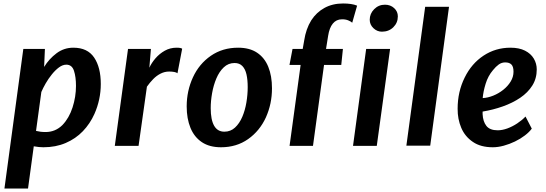

<svg xmlns="http://www.w3.org/2000/svg" viewBox="-20 -838 3135 1103"><path d="M5.5 245 114 -557H238L233.5 -453.5Q262 -500 304.8 -532Q347.5 -564 401.5 -564Q482.5 -564 520.8 -507.5Q559 -451 559 -355.5Q559 -266 522.5 -183.5Q497.5 -127.5 456 -84.2Q414.5 -41 357.2 -16.5Q300 8 229 8Q205 8 174 2.5L141 245ZM242 -79.5Q298 -79.5 338.5 -119.5Q377 -159.5 396.8 -220.8Q416.5 -282 416.5 -344.5Q416.5 -396 405 -431.2Q393.5 -466.5 361 -466.5Q340 -466.5 318.8 -450.8Q297.5 -435 277.8 -410.5Q258 -386 242.5 -359Q227 -332 217.5 -309.5L187 -86Q199 -83 212.8 -81.2Q226.5 -79.5 242 -79.5Z M639.5 0 715.5 -557H847L838 -449Q850.5 -476.5 873.2 -503Q896 -529.5 926.8 -546.8Q957.5 -564 994.5 -564Q1019.5 -564 1026.5 -558L999.5 -417Q994.5 -422 981.2 -424.5Q968 -427 952 -427Q926 -427 902.8 -415.2Q879.5 -403.5 860 -383.5Q840.5 -363.5 824 -340L776 0Z M1249.5 8Q1183.5 8 1139.8 -21.2Q1096 -50.5 1074.2 -103.5Q1052.5 -156.5 1052.5 -226.5Q1052.5 -316 1088.5 -394Q1124 -471 1191.2 -517.5Q1258.5 -564 1348 -564Q1414 -564 1457 -535.2Q1500 -506.5 1521.2 -454.2Q1542.5 -402 1542.5 -330.5Q1542.5 -241.5 1507.5 -163.5Q1472 -86 1405.5 -39Q1339 8 1249.5 8ZM1269 -81.5Q1304.5 -81.5 1330 -105Q1355.5 -128.5 1371.8 -166.5Q1388 -204.5 1395.5 -249.5Q1403 -294.5 1403 -337.5Q1403 -379.5 1396 -410.5Q1389 -441.5 1372.2 -458.8Q1355.5 -476 1327.5 -476Q1291.5 -476 1265.5 -451.2Q1239.5 -426.5 1223 -387.5Q1206.5 -348.5 1198.5 -303.2Q1190.5 -258 1190.5 -217Q1190.5 -150.5 1210 -116Q1229.5 -81.5 1269 -81.5Z M1643.5 0 1707 -465H1643L1660.5 -557H1719L1727.5 -605.5Q1732.5 -638.5 1742.5 -667.2Q1752.5 -696 1768 -721Q1797.5 -767 1844 -792.5Q1890.5 -818 1951 -818Q1976 -818 1996 -815Q2016 -812 2031.5 -805.5L2003.5 -707.5Q1995.5 -715 1980 -721.2Q1964.5 -727.5 1944 -727Q1912 -727 1892 -702.5Q1872 -678 1865 -632L1853 -557H1950L1940.5 -465H1841.5L1778 0ZM2008 0 2083.5 -557H2221L2144.5 0ZM2174 -656Q2146.5 -656 2125.2 -676.2Q2104 -696.5 2104 -724.5Q2104 -759.5 2129.5 -785.2Q2155 -811 2191.5 -811Q2223 -811 2244.2 -791.5Q2265.5 -772 2265.5 -744Q2265.5 -707 2239.5 -681.5Q2213.5 -656 2174 -656Z M2314.5 -1 2422.5 -799H2559.5L2451.5 -1Z M2811 8Q2741.5 8 2697 -22.5Q2651 -53.5 2629.8 -103.8Q2608.5 -154 2609 -213.5Q2609 -311 2649.5 -392.5Q2689 -473 2758 -518.5Q2827 -564 2912.5 -564Q2962.5 -564 2996 -547Q3029.5 -530 3046.5 -501.5Q3063.5 -473 3063.5 -439Q3063.5 -387 3038 -346.5Q3012.5 -306 2968.5 -276.2Q2924.5 -246.5 2868.8 -226.8Q2813 -207 2752.5 -197Q2752.5 -193 2752.5 -189.2Q2752.5 -185.5 2752.5 -182Q2754.5 -140 2774.2 -114.8Q2794 -89.5 2839 -89.5Q2865.5 -89.5 2894.8 -100.2Q2924 -111 2951.2 -129Q2978.5 -147 2999 -168.5L3035 -99Q3020.5 -79 2995.2 -59.8Q2970 -40.5 2938.5 -25.2Q2907 -10 2874 -1Q2841 8 2811 8ZM2753 -274.5Q2782.5 -276 2813.5 -288.5Q2844.5 -301 2871 -322Q2897.5 -343 2913.8 -369.8Q2930 -396.5 2930 -426Q2930 -455 2918.2 -467.2Q2906.5 -479.5 2882 -479.5Q2862 -479.5 2845.2 -467.5Q2828.5 -455.5 2812 -435Q2783.5 -401.5 2769.8 -356.5Q2756 -311.5 2753 -274.5Z"/></svg>

Font: Merriweather Sans SemiBold
Style: Italic
Weight: 600
Italic angle: -7.5°
Designer: Eben Sorkin
Foundry: Eben Sorkin
Version: Version 2.001